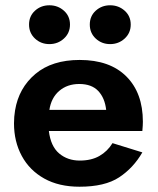

<svg xmlns="http://www.w3.org/2000/svg" viewBox="-20 -697 597 727"><path d="M320 -604Q320 -636 342.5 -656.5Q365 -677 397 -677Q429 -677 452 -656.5Q475 -636 475 -604Q475 -572 452 -551Q429 -530 397 -530Q365 -530 342.5 -551Q320 -572 320 -604ZM90 -604Q90 -636 112.5 -656.5Q135 -677 167 -677Q199 -677 222 -656.5Q245 -636 245 -604Q245 -572 222 -551Q199 -530 167 -530Q135 -530 112.5 -551Q90 -572 90 -604ZM519 -120Q485 -61 431 -25.5Q377 10 281 10Q203 10 147.5 -21Q92 -52 62.5 -106.5Q33 -161 33 -230Q33 -243 34 -255Q35 -267 37 -279Q51 -364 114 -417Q177 -470 282 -470Q396 -470 458.5 -407.5Q521 -345 521 -236Q521 -230 520.5 -221Q520 -212 519 -201H165Q172 -143 204 -116Q236 -89 282 -89Q326 -89 356.5 -106.5Q387 -124 406 -155ZM280 -379Q235 -379 204.5 -353Q174 -327 167 -281H382Q377 -326 352 -352.5Q327 -379 280 -379Z"/></svg>

Font: Jost* Semi
Style: Regular
Weight: 600
Version: Version 3.7